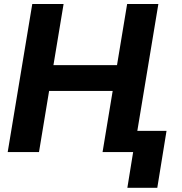

<svg xmlns="http://www.w3.org/2000/svg" viewBox="-20 -747 894 943"><path d="M138.5 -727.3H292.3L242.5 -427.2H554.7L604.4 -727.3H757.8L654.5 -104.4H797.9L752.5 175.4H605.5L633.9 0H483.7L533.4 -300.4H221.2L171.5 0H17.8Z"/></svg>

Font: Inter P
Style: Bold Italic
Weight: 700
Italic angle: 9.39999°
Designer: Rasmus Andersson
Foundry: rsms
Version: Version 3.018;git-588b23468